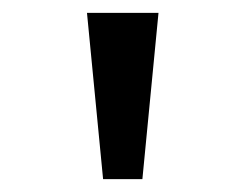

<svg xmlns="http://www.w3.org/2000/svg" viewBox="-20 -749 366 298"><path d="M140 -471 115 -729H226L201 -471Z"/></svg>

Font: ukorean05
Style: Book
Weight: 400
Designer: Jelle Bosma - Monotype Design Team
Foundry: Monotype Imaging Inc.
Version: Version 2.003